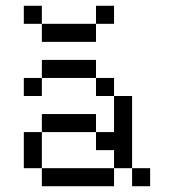

<svg xmlns="http://www.w3.org/2000/svg" viewBox="-20 -645 602 665"><path d="M125 0H375V-62.5H125ZM62.5 -62.5H125V-187.5H62.5ZM62.5 -312.5H125V-375H62.5ZM62.5 -562.5H125V-625H62.5ZM125 -187.5H312.5V-250H125ZM125 -375H312.5V-437.5H125ZM125 -500H312.5V-562.5H125ZM312.5 -125H375V-62.5H437.5V-312.5H375V-187.5H312.5ZM312.5 -312.5H375V-375H312.5ZM312.5 -562.5H375V-625H312.5ZM437.5 0H500V-62.5H437.5Z"/></svg>

Font: ChillMoonMono
Style: Regular
Weight: 400
Designer: Warren2060
Foundry: ChillType
Version: Version 1.000;Glyphs 3.1.1 (3135)